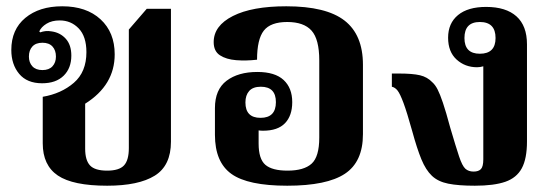

<svg xmlns="http://www.w3.org/2000/svg" viewBox="-20 -580 1772 611"><path d="M321 11Q212 11 164 -21.5Q116 -54 116 -124V-272Q175 -282 215 -316.5Q255 -351 255 -414Q255 -464 230.5 -489.5Q206 -515 170 -515Q145 -515 128 -504.5Q111 -494 105 -480L108 -477Q116 -480 125 -481Q134 -482 145 -480Q172 -476 189.5 -456.5Q207 -437 207 -403Q207 -363 182.5 -339Q158 -315 114 -315Q66 -315 41 -345Q16 -375 16 -421Q16 -486 60.5 -523Q105 -560 178 -560Q255 -560 300 -518.5Q345 -477 345 -407Q345 -309 251 -250V-107Q251 -70 266.5 -53.5Q282 -37 321 -37Q359 -37 374.5 -53.5Q390 -70 390 -109V-486L447 -552H524V-129Q524 -53 472.5 -21Q421 11 321 11ZM115 -357Q136 -357 147 -369Q158 -381 158 -400Q158 -420 147 -432Q136 -444 115 -444Q94 -444 83 -432Q72 -420 72 -400Q72 -381 83 -369Q94 -357 115 -357Z M894 11Q769 11 716.5 -26.5Q664 -64 664 -151V-236Q664 -295 701 -323Q738 -351 799 -351Q855 -351 882.5 -325.5Q910 -300 910 -255Q910 -212 887 -188Q864 -164 817 -164Q810 -164 803 -165V-123Q803 -74 824.5 -55.5Q846 -37 895 -37Q947 -37 971.5 -59Q996 -81 996 -142V-388Q996 -455 971.5 -482.5Q947 -510 894 -510Q841 -510 819.5 -482.5Q798 -455 798 -390Q763 -386 731.5 -388.5Q700 -391 680 -404Q660 -417 660 -446Q660 -498 721 -529Q782 -560 891 -560Q1018 -560 1076.5 -514.5Q1135 -469 1135 -374V-153Q1135 -65 1077.5 -27Q1020 11 894 11ZM809 -205Q858 -205 858 -255Q858 -304 810 -304Q785 -304 773 -290.5Q761 -277 761 -254Q761 -205 809 -205Z M1491 11Q1439 11 1406.5 4.5Q1374 -2 1354.5 -20.5Q1335 -39 1321 -73Q1307 -107 1292 -162Q1275 -223 1264 -252.5Q1253 -282 1245 -292Q1237 -302 1227 -304V-346H1250Q1293 -346 1316.5 -340.5Q1340 -335 1356 -318Q1365 -310 1372.5 -295.5Q1380 -281 1389.5 -253Q1399 -225 1413 -173Q1431 -112 1441 -82Q1451 -52 1461 -43Q1471 -34 1487 -34Q1503 -34 1510.5 -42Q1518 -50 1518 -73V-369Q1508 -366 1498 -366Q1460 -366 1433 -390.5Q1406 -415 1406 -460Q1406 -506 1437.5 -532Q1469 -558 1527 -558Q1590 -558 1623.5 -528Q1657 -498 1657 -439V-130Q1657 -75 1640.5 -44.5Q1624 -14 1588 -1.5Q1552 11 1491 11ZM1507 -409Q1557 -409 1557 -459Q1557 -510 1507 -510Q1458 -510 1458 -459Q1458 -409 1507 -409Z"/></svg>

Font: Noto Serif Thai
Style: Bold
Weight: 700
Designer: Monotype Design Team
Foundry: Monotype Imaging Inc.
Version: Version 2.002; ttfautohint (v1.8.4.7-5d5b)